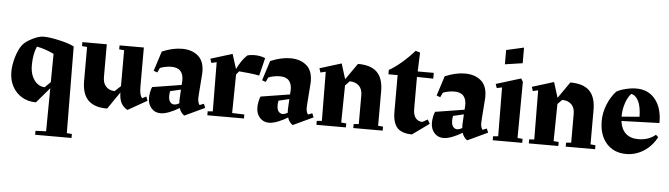

<svg xmlns="http://www.w3.org/2000/svg" viewBox="-54 -917 4859 1394"><g transform="rotate(5 2376.0 -220.0)"><path d="M499 221V250H234V221L311 218L314 -96L219 15Q161 15 116.5 -11.5Q72 -38 47 -84.5Q22 -131 22 -190Q22 -241 39 -298Q56 -355 80 -387Q99 -414 149 -439.5Q199 -465 233 -465Q278 -465 350 -448.5Q422 -432 457 -413L462 218ZM314 -141 316 -347Q251 -378 191 -389Q166 -332 166 -250Q166 -204 181 -170Q196 -136 220.5 -118Q245 -100 273 -100Z M1025 -67 886 12Q854 -5 839 -34.5Q824 -64 824 -110L738 15Q644 15 599 -30.5Q554 -76 554 -171V-418L517 -421V-450H695V-211Q695 -166 718.5 -141.5Q742 -117 781 -116L824 -156V-418L788 -421V-450H965V-168Q965 -131 969.5 -113Q974 -95 984 -82L1014 -97Z M1447 -52 1300 17Q1273 -2 1263 -35Q1227 -13 1190.5 1Q1154 15 1127 15Q1086 15 1060 -14Q1034 -43 1034 -88Q1034 -108 1038.5 -131.5Q1043 -155 1050 -169L1262 -203L1264 -232Q1266 -277 1245 -302.5Q1224 -328 1177 -328Q1156 -328 1133 -323.5Q1110 -319 1094 -312L1078 -278L1051 -288L1097 -432Q1174 -465 1243 -465Q1314 -465 1359 -427.5Q1404 -390 1404 -310L1403 -290L1393 -155L1391 -119Q1391 -101 1394 -90.5Q1397 -80 1404 -69L1435 -81ZM1257 -69 1256 -90 1257 -112 1260 -169 1183 -151Q1179 -138 1179 -116Q1179 -86 1191 -71.5Q1203 -57 1220 -57Q1236 -57 1257 -69Z M1649 -313 1645 -32 1734 -29V0H1467V-29L1504 -32L1501 -390L1463 -381L1453 -411L1611 -460L1645 -353Q1678 -420 1717 -457Q1739 -465 1770 -465Q1812 -465 1849 -450L1817 -320Q1788 -326 1743 -331Q1698 -336 1669 -338Z M2237 -52 2090 17Q2063 -2 2053 -35Q2017 -13 1980.5 1Q1944 15 1917 15Q1876 15 1850 -14Q1824 -43 1824 -88Q1824 -108 1828.5 -131.5Q1833 -155 1840 -169L2052 -203L2054 -232Q2056 -277 2035 -302.5Q2014 -328 1967 -328Q1946 -328 1923 -323.5Q1900 -319 1884 -312L1868 -278L1841 -288L1887 -432Q1964 -465 2033 -465Q2104 -465 2149 -427.5Q2194 -390 2194 -310L2193 -290L2183 -155L2181 -119Q2181 -101 2184 -90.5Q2187 -80 2194 -69L2225 -81ZM2047 -69 2046 -90 2047 -112 2050 -169 1973 -151Q1969 -138 1969 -116Q1969 -86 1981 -71.5Q1993 -57 2010 -57Q2026 -57 2047 -69Z M2745 -29V0H2531V-29L2568 -32V-243Q2568 -287 2543.5 -311Q2519 -335 2476 -336L2444 -303L2440 -32L2477 -29V0H2262V-29L2299 -32L2296 -390L2258 -381L2248 -411L2406 -460L2441 -348L2524 -467Q2619 -467 2664 -422Q2709 -377 2709 -283V-32Z M3081 -79 2959 9Q2885 9 2851.5 -27.5Q2818 -64 2818 -145V-411H2751V-443Q2793 -466 2842.5 -508.5Q2892 -551 2933 -598L2966 -588L2961 -450H3078V-408L2959 -410V-180Q2959 -132 2977.5 -110Q2996 -88 3027 -88L3064 -109Z M3509 -52 3362 17Q3335 -2 3325 -35Q3289 -13 3252.5 1Q3216 15 3189 15Q3148 15 3122 -14Q3096 -43 3096 -88Q3096 -108 3100.5 -131.5Q3105 -155 3112 -169L3324 -203L3326 -232Q3328 -277 3307 -302.5Q3286 -328 3239 -328Q3218 -328 3195 -323.5Q3172 -319 3156 -312L3140 -278L3113 -288L3159 -432Q3236 -465 3305 -465Q3376 -465 3421 -427.5Q3466 -390 3466 -310L3465 -290L3455 -155L3453 -119Q3453 -101 3456 -90.5Q3459 -80 3466 -69L3497 -81ZM3319 -69 3318 -90 3319 -112 3322 -169 3245 -151Q3241 -138 3241 -116Q3241 -86 3253 -71.5Q3265 -57 3282 -57Q3298 -57 3319 -69Z M3587 -661 3715 -690V-576L3587 -557ZM3725 -32 3762 -29V0H3547V-29L3584 -32L3581 -388L3543 -380L3533 -409L3714 -465L3728 -441Z M4293 -29V0H4079V-29L4116 -32V-243Q4116 -287 4091.5 -311Q4067 -335 4024 -336L3992 -303L3988 -32L4025 -29V0H3810V-29L3847 -32L3844 -390L3806 -381L3796 -411L3954 -460L3989 -348L4072 -467Q4167 -467 4212 -422Q4257 -377 4257 -283V-32Z M4742 -230 4466 -221Q4473 -162 4507 -131Q4541 -100 4597 -100Q4675 -100 4724 -143L4742 -127Q4707 -60 4647.5 -22.5Q4588 15 4521 15Q4430 15 4376.5 -45.5Q4323 -106 4323 -209Q4323 -270 4347.5 -330Q4372 -390 4410 -430Q4436 -445 4477 -455Q4518 -465 4554 -465Q4642 -465 4692.5 -401.5Q4743 -338 4742 -230ZM4594 -263Q4593 -333 4574 -374Q4555 -415 4520 -423Q4495 -397 4479.5 -350.5Q4464 -304 4464 -255V-252Z"/></g></svg>

Font: Rakkas
Style: Regular
Weight: 400
Designer: Zeynep Akay
Foundry: Zeynep Akay
Version: Version 2.000